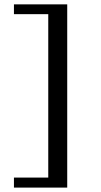

<svg xmlns="http://www.w3.org/2000/svg" viewBox="-20 -728 463 880"><path d="M43.9 131.8V85.9H201.2V-663.1H43.9V-708H288.1V131.8Z"/></svg>

Font: BabelStone Ogham Special
Style: Regular
Weight: 400
Designer: Andrew West
Foundry: BabelStone
Version: Version 1.02 March 14, 2022